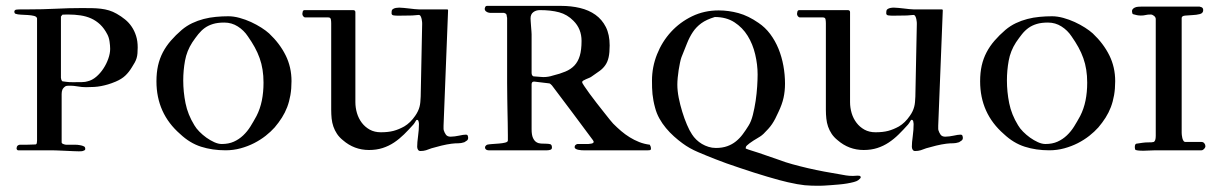

<svg xmlns="http://www.w3.org/2000/svg" viewBox="-20 -501 4068 640"><path d="M35.2 -6.8Q35.2 -8.8 36.4 -12.2Q37.6 -15.6 42 -17.6Q43.9 -18.6 45.9 -18.6Q47.9 -18.6 49.8 -18.6H69.8Q75.7 -18.6 83 -19Q90.3 -19.5 97.7 -19.5Q102.1 -19.5 102.8 -24.9Q103.5 -30.3 103.5 -32.7V-439.9Q102.1 -445.8 93.3 -448Q84.5 -450.2 73 -450.9Q61.5 -451.7 50 -452.1Q38.6 -452.6 31.7 -455.1Q27.8 -456.5 27.8 -462.9Q27.8 -465.8 31.2 -467.8Q31.7 -468.8 37.1 -469.2Q42.5 -469.7 47.9 -469.7H71.8Q122.6 -469.7 165.8 -471.9Q209 -474.1 250 -474.1Q269 -474.1 285.4 -473.9Q301.8 -473.6 316.2 -471.9Q330.6 -470.2 343.5 -466.3Q356.4 -462.4 369.1 -455.1Q383.8 -446.8 396.7 -436.3Q409.7 -425.8 418.9 -412.1Q428.2 -398.4 433.6 -381.3Q439 -364.3 439 -342.8Q439 -331.5 438.2 -323Q437.5 -314.5 435.3 -307.1Q433.1 -299.8 429.2 -292.7Q425.3 -285.6 419.4 -276.4Q409.7 -260.3 397.5 -248.8Q385.3 -237.3 365.7 -229Q351.6 -223.1 340.1 -219.7Q328.6 -216.3 317.1 -214.1Q305.7 -211.9 293.7 -211.2Q281.7 -210.4 266.6 -210.4Q253.4 -210.4 239.3 -212.9Q225.1 -215.3 215.3 -215.3Q210.9 -215.3 205.3 -215.1Q199.7 -214.8 197.3 -212.9Q189.9 -207.5 187.7 -201.4Q185.5 -195.3 185.5 -187.5V-26.4Q185.5 -22.9 191.2 -20.8Q196.8 -18.6 200.2 -18.6H230.5Q238.3 -18.6 246.6 -17.1Q254.9 -15.6 258.3 -13.7Q264.2 -12.2 264.2 -4.4Q264.2 -0.5 259.3 1Q255.9 2.9 250.7 3.2Q245.6 3.4 242.2 3.4Q238.3 3.4 225.8 2.9Q213.4 2.4 198.7 1.7Q184.1 1 170.9 0.5Q157.7 0 152.8 0H93.8H40.5Q38.1 0 36.6 -2.2Q35.2 -4.4 35.2 -6.8ZM188 -230Q195.3 -229 200.7 -228.3Q206.1 -227.5 210.7 -227.3Q215.3 -227.1 220 -227.1Q224.6 -227.1 230.5 -227.1Q240.7 -227.1 252.9 -227.3Q265.1 -227.5 272 -230Q287.1 -233.4 300.8 -245.1Q314.5 -256.8 324.7 -272.5Q335 -288.1 341.1 -305.7Q347.2 -323.2 347.2 -337.9Q347.2 -348.6 345.2 -362.3Q343.3 -376 337.9 -386.2Q327.6 -406.2 314 -419.2Q300.3 -432.1 283.9 -439.5Q267.6 -446.8 248.3 -449.7Q229 -452.6 207.5 -452.6Q202.1 -452.6 195.6 -452.4Q189 -452.1 188 -452.1L183.1 -445.8V-241.7Q183.1 -239.7 184.3 -235.8Q185.5 -231.9 188 -230Z M501.5 -230Q501.5 -258.8 506.8 -282.5Q512.2 -306.2 522.9 -326.7Q533.7 -347.2 549.6 -365.5Q565.4 -383.8 585.9 -401.4Q602.1 -415 620.6 -423.8Q639.2 -432.6 658.9 -437.7Q678.7 -442.9 699.7 -444.8Q720.7 -446.8 741.2 -446.8Q758.8 -446.8 778.6 -441.4Q798.3 -436 816.9 -427.5Q835.4 -418.9 851.1 -408.9Q866.7 -398.9 877 -389.6Q912.6 -356 932.1 -316.7Q951.7 -277.3 951.7 -230.5Q951.7 -205.1 948 -183.8Q944.3 -162.6 937.3 -144Q930.2 -125.5 919.7 -108.9Q909.2 -92.3 895.5 -76.2Q882.8 -62 865.5 -48.3Q848.1 -34.7 827.1 -23.9Q806.2 -13.2 782 -6.6Q757.8 0 731.9 0Q687.5 0 650.1 -12Q612.8 -23.9 580.6 -54.2Q501.5 -123 501.5 -230ZM727.5 -425.8Q705.6 -425.8 690.2 -421.1Q674.8 -416.5 662.8 -408Q650.9 -399.4 641.1 -387.2Q631.3 -375 621.1 -359.9Q602.5 -331.1 596.7 -298.6Q590.8 -266.1 590.8 -232.9Q590.8 -194.8 598.4 -157Q606 -119.1 627.9 -83.5Q633.8 -73.2 644.5 -62.3Q655.3 -51.3 668 -42.2Q680.7 -33.2 694.1 -27.1Q707.5 -21 719.2 -21Q742.2 -21 759.5 -28.8Q776.9 -36.6 790.5 -49.6Q804.2 -62.5 814.7 -79.3Q825.2 -96.2 835 -114.3Q847.2 -138.2 852.8 -165.8Q858.4 -193.4 858.4 -225.6Q858.4 -248.5 855.2 -268.6Q852.1 -288.6 845.5 -307.1Q838.9 -325.7 829.1 -343.5Q819.3 -361.3 806.2 -379.9Q793 -399.9 772.7 -412.8Q752.4 -425.8 727.5 -425.8Z M1370.6 -11.7Q1370.6 -25.9 1373.5 -46.9Q1376.5 -67.9 1376.5 -87.9Q1376.5 -91.3 1375.2 -96.4Q1374 -101.6 1369.6 -101.6Q1367.7 -101.6 1365 -96.4Q1362.3 -91.3 1357.9 -85.9Q1342.3 -68.4 1326.7 -53Q1311 -37.6 1293.5 -25.9Q1275.9 -14.2 1255.4 -7.6Q1234.9 -1 1210 -1Q1160.6 -1 1123 -33.7Q1110.8 -43.5 1103.3 -54.9Q1095.7 -66.4 1091.3 -79.1Q1086.9 -91.8 1085.4 -106Q1084 -120.1 1084 -135.3V-423.3Q1084 -430.7 1082.8 -436.8Q1081.5 -442.9 1074.2 -442.9H998Q993.7 -442.9 990.7 -446.8Q987.8 -450.7 987.8 -454.6Q987.8 -456.5 989 -461.9Q990.2 -467.3 995.6 -467.3H1156.7Q1164.6 -467.3 1164.6 -460.4V-160.6Q1164.6 -142.1 1169.9 -124Q1175.3 -106 1186 -91.8Q1196.8 -77.6 1212.6 -68.8Q1228.5 -60.1 1249.5 -60.1Q1273.9 -60.1 1291.5 -64.7Q1309.1 -69.3 1327.6 -79.6Q1348.1 -91.8 1363.8 -114.7Q1369.6 -123 1373 -130.4Q1376.5 -137.7 1378.4 -145Q1380.4 -152.3 1381.1 -160.6Q1381.8 -168.9 1382.3 -179.2L1387.2 -421.4Q1387.2 -422.9 1387 -427.5Q1386.7 -432.1 1385.5 -437.5Q1384.3 -442.9 1382.1 -447Q1379.9 -451.2 1375.5 -451.2Q1372.6 -451.2 1364 -450.2Q1355.5 -449.2 1344.2 -449.2Q1333.5 -449.2 1324 -449Q1314.5 -448.7 1309.1 -448.7Q1298.8 -448.7 1292 -449.7Q1285.2 -450.7 1285.2 -457Q1285.2 -460.4 1285.6 -464.4Q1286.1 -468.3 1289.6 -470.7Q1293.9 -473.6 1299.6 -474.6Q1305.2 -475.6 1310.5 -475.6Q1317.4 -475.6 1326.2 -474.6Q1335 -473.6 1344 -472.7Q1353 -471.7 1361.6 -470.7Q1370.1 -469.7 1376.5 -469.7H1470.2Q1473.6 -469.7 1473.6 -466.3L1458.5 -82V-75.2Q1458.5 -72.8 1458.5 -71.3Q1458.5 -69.8 1459 -67.4Q1461.4 -59.1 1466.3 -52.2Q1471.2 -45.4 1481.9 -45.4Q1488.3 -45.4 1495.6 -46.4Q1502.9 -47.4 1509.8 -48.8Q1516.6 -50.3 1522.7 -51.3Q1528.8 -52.2 1532.7 -52.2Q1538.1 -52.2 1539.3 -48.3Q1540.5 -44.4 1540.5 -41.5Q1540.5 -35.6 1536.4 -32.5Q1532.2 -29.3 1527.8 -26.9Q1517.1 -23.4 1508.3 -23.4Q1502.9 -23.4 1498.3 -23.2Q1493.7 -22.9 1485.4 -22Q1469.7 -20 1451.4 -15.6Q1433.1 -11.2 1418.5 -6.8Q1408.7 -2.9 1400.1 -0.2Q1391.6 2.4 1381.3 2.4Q1376 2.4 1373.3 -2Q1370.6 -6.3 1370.6 -11.7Z M1748.5 -439.5Q1748.5 -437.5 1749 -429.7Q1749.5 -421.9 1750.2 -413.1Q1751 -404.3 1751.5 -396.5Q1752 -388.7 1752 -386.7V-258.3Q1752 -249.5 1757.8 -246.6Q1758.8 -246.6 1763.2 -246.1Q1767.6 -245.6 1772.7 -245.4Q1777.8 -245.1 1783 -244.6Q1788.1 -244.1 1791 -244.1Q1807.6 -244.1 1822.3 -249Q1846.7 -254.9 1864.7 -262.5Q1882.8 -270 1894.8 -282.7Q1906.7 -295.4 1912.6 -314.9Q1918.5 -334.5 1918.5 -364.7Q1918.5 -404.8 1891.6 -431.6Q1871.1 -452.6 1843.8 -460Q1816.4 -467.3 1779.8 -467.3Q1766.6 -467.3 1757.6 -460.4Q1748.5 -453.6 1748.5 -439.5ZM1895.5 -10.7Q1895.5 -18.6 1904.8 -21H1941.4Q1945.8 -22 1950.2 -22.2Q1954.6 -22.5 1956.5 -24.4Q1959 -25.9 1959 -27.8Q1959 -29.8 1956.5 -33.7Q1922.9 -79.1 1888.9 -124.5Q1855 -169.9 1819.8 -216.3Q1817.9 -218.3 1815.2 -220.7Q1812.5 -223.1 1810.5 -223.1L1761.2 -229H1759.8Q1752 -229 1752 -219.7V-70.3Q1752 -51.3 1756.6 -41.3Q1761.2 -31.2 1768.1 -27.1Q1774.9 -22.9 1783.4 -22.5Q1792 -22 1799.3 -22Q1807.6 -22 1813.7 -20.5Q1819.8 -19 1819.8 -9.3Q1819.8 -3.4 1814.5 -1.7Q1809.1 0 1803.7 0H1608.4Q1604 0 1600.3 -2.4Q1596.7 -4.9 1596.7 -9.3Q1596.7 -14.6 1603.5 -18.6Q1608.4 -20 1619.9 -20.8Q1631.3 -21.5 1643.1 -22.5Q1654.8 -23.4 1663.8 -25.6Q1672.9 -27.8 1672.9 -32.7V-49.8Q1672.9 -72.8 1672.4 -91.8Q1671.9 -110.8 1671.6 -130.6Q1671.4 -150.4 1670.9 -172.9Q1670.4 -195.3 1670.4 -224.6V-379.9V-441.9Q1669.4 -443.8 1669.2 -448Q1668.9 -452.1 1667 -454.6Q1666 -455.6 1664.8 -456.1Q1663.6 -456.5 1662.6 -457Q1661.1 -457.5 1660.6 -458H1615.2Q1609.9 -458 1604.2 -460.4Q1598.6 -462.9 1596.7 -467.3Q1596.2 -467.8 1596.2 -468.8Q1595.7 -469.2 1595.7 -470.7Q1595.7 -473.6 1597.4 -477.5Q1599.1 -481.4 1603.5 -481.4H1850.1Q1883.8 -481.4 1913.3 -474.4Q1942.9 -467.3 1964.8 -451.7Q1986.8 -436 1999.5 -410.9Q2012.2 -385.7 2012.2 -349.6Q2012.2 -325.7 2008.8 -310.3Q2005.4 -294.9 1998 -284.2Q1990.7 -273.4 1979.5 -265.1Q1968.3 -256.8 1953.1 -246.6Q1950.2 -244.1 1944.6 -241.7Q1939 -239.3 1933.6 -237.1Q1928.2 -234.9 1924.3 -232.4Q1920.4 -230 1920.4 -227.1Q1920.4 -224.6 1927.5 -214.1Q1934.6 -203.6 1945.1 -189Q1955.6 -174.3 1968.5 -158Q1981.4 -141.6 1992.9 -127Q2004.4 -112.3 2012.9 -101.8Q2021.5 -91.3 2023.9 -88.9Q2037.1 -75.7 2050.5 -64.2Q2064 -52.7 2078.9 -43.5Q2093.8 -34.2 2110.4 -27.6Q2127 -21 2146 -18.6Q2149.9 -11.7 2149.9 -6.8Q2149.9 -2.4 2148.2 -1.2Q2146.5 0 2139.6 0H1953.1H1924.3Q1922.9 0 1918.2 -0.2Q1913.6 -0.5 1908.4 -1.5Q1903.3 -2.4 1899.4 -4.6Q1895.5 -6.8 1895.5 -10.7Z M2237.8 -218.8Q2237.8 -198.7 2242.4 -175Q2247.1 -151.4 2254.2 -128.4Q2261.2 -105.5 2269.8 -85.4Q2278.3 -65.4 2286.6 -53.2Q2292.5 -43.9 2301 -35.6Q2309.6 -27.3 2319.8 -21.2Q2330.1 -15.1 2341.8 -11.5Q2353.5 -7.8 2366.2 -7.8Q2387.7 -7.8 2404.1 -13.7Q2420.4 -19.5 2433.1 -29.8Q2445.8 -40 2455.8 -53.5Q2465.8 -66.9 2475.1 -82Q2483.9 -95.7 2489.5 -117.9Q2495.1 -140.1 2498.8 -164.6Q2502.4 -189 2503.9 -212.6Q2505.4 -236.3 2505.4 -252.4Q2505.4 -285.6 2497.3 -319.8Q2489.3 -354 2472.2 -381.6Q2455.1 -409.2 2428 -426.8Q2400.9 -444.3 2362.8 -444.3Q2335 -436 2317.9 -423.6Q2300.8 -411.1 2289.6 -394.3Q2278.3 -377.4 2270 -356.4Q2261.7 -335.4 2251.5 -310.1Q2249 -303.2 2246.6 -291.7Q2244.1 -280.3 2242.2 -267.6Q2240.2 -254.9 2239 -241.9Q2237.8 -229 2237.8 -218.8ZM2153.3 -232.4Q2153.3 -277.8 2170.2 -320.1Q2187 -362.3 2216.8 -394.8Q2246.6 -427.2 2287.1 -446.8Q2327.6 -466.3 2375.5 -466.3Q2408.7 -466.3 2441.7 -457.3Q2474.6 -448.2 2508.3 -424.8Q2530.8 -409.7 2547.4 -387.5Q2564 -365.2 2575 -338.4Q2585.9 -311.5 2591.3 -281.7Q2596.7 -252 2596.7 -222.2Q2596.7 -197.3 2591.8 -175Q2586.9 -152.8 2574.7 -127.4Q2569.3 -115.2 2564.2 -105.5Q2559.1 -95.7 2553.5 -87.4Q2547.9 -79.1 2540.8 -71.3Q2533.7 -63.5 2524.9 -54.7Q2519 -49.3 2513.7 -45.9Q2508.3 -42.5 2502.9 -39.3Q2497.6 -36.1 2491.7 -32.5Q2485.8 -28.8 2478.5 -23.4Q2473.1 -19 2469.5 -15.9Q2465.8 -12.7 2465.8 -8.3V-5.9Q2474.1 -2.4 2484.4 0.7Q2494.6 3.9 2508.3 8.3L2579.1 32.7Q2596.7 39.6 2621.3 46.4Q2646 53.2 2673.3 59.6Q2700.7 65.9 2727.8 71Q2754.9 76.2 2776.9 79.6Q2789.6 82 2800 83.7Q2810.5 85.4 2823.2 85.4Q2826.2 85.4 2830.1 85Q2834 84.5 2838.4 84.5Q2846.2 84.5 2847.7 86.4Q2849.1 88.4 2849.1 90.3Q2849.1 92.3 2845.9 95Q2842.8 97.7 2840.8 99.6Q2836.4 103 2826.4 105.7Q2816.4 108.4 2803.5 110.6Q2790.5 112.8 2776.4 114Q2762.2 115.2 2749.5 116.2Q2736.8 117.2 2726.8 117.7Q2716.8 118.2 2712.4 118.2Q2698.2 118.2 2686.5 117.9Q2674.8 117.7 2662.8 116.5Q2650.9 115.2 2637.2 112.8Q2623.5 110.4 2606 106.4Q2594.7 104 2576.9 99.1Q2559.1 94.2 2537.6 87.9Q2516.1 81.5 2492.4 74Q2468.8 66.4 2445.6 58.6Q2422.4 50.8 2401.6 43.5Q2380.9 36.1 2365.2 29.8Q2336.4 18.6 2307.1 6.1Q2277.8 -6.3 2254.9 -23.4Q2240.7 -33.7 2226.6 -46.4Q2212.4 -59.1 2200 -74Q2187.5 -88.9 2178 -106Q2168.5 -123 2163.6 -142.1Q2160.2 -154.3 2158.2 -165.3Q2156.2 -176.3 2155 -187Q2153.8 -197.8 2153.6 -208.7Q2153.3 -219.7 2153.3 -232.4Z M3019.5 -11.7Q3019.5 -25.9 3022.5 -46.9Q3025.4 -67.9 3025.4 -87.9Q3025.4 -91.3 3024.2 -96.4Q3022.9 -101.6 3018.6 -101.6Q3016.6 -101.6 3013.9 -96.4Q3011.2 -91.3 3006.8 -85.9Q2991.2 -68.4 2975.6 -53Q2960 -37.6 2942.4 -25.9Q2924.8 -14.2 2904.3 -7.6Q2883.8 -1 2858.9 -1Q2809.6 -1 2772 -33.7Q2759.8 -43.5 2752.2 -54.9Q2744.6 -66.4 2740.2 -79.1Q2735.8 -91.8 2734.4 -106Q2732.9 -120.1 2732.9 -135.3V-423.3Q2732.9 -430.7 2731.7 -436.8Q2730.5 -442.9 2723.1 -442.9H2647Q2642.6 -442.9 2639.6 -446.8Q2636.7 -450.7 2636.7 -454.6Q2636.7 -456.5 2637.9 -461.9Q2639.2 -467.3 2644.5 -467.3H2805.7Q2813.5 -467.3 2813.5 -460.4V-160.6Q2813.5 -142.1 2818.8 -124Q2824.2 -106 2835 -91.8Q2845.7 -77.6 2861.6 -68.8Q2877.4 -60.1 2898.4 -60.1Q2922.9 -60.1 2940.4 -64.7Q2958 -69.3 2976.6 -79.6Q2997.1 -91.8 3012.7 -114.7Q3018.6 -123 3022 -130.4Q3025.4 -137.7 3027.3 -145Q3029.3 -152.3 3030 -160.6Q3030.8 -168.9 3031.2 -179.2L3036.1 -421.4Q3036.1 -422.9 3035.9 -427.5Q3035.6 -432.1 3034.4 -437.5Q3033.2 -442.9 3031 -447Q3028.8 -451.2 3024.4 -451.2Q3021.5 -451.2 3012.9 -450.2Q3004.4 -449.2 2993.2 -449.2Q2982.4 -449.2 2972.9 -449Q2963.4 -448.7 2958 -448.7Q2947.8 -448.7 2940.9 -449.7Q2934.1 -450.7 2934.1 -457Q2934.1 -460.4 2934.6 -464.4Q2935.1 -468.3 2938.5 -470.7Q2942.9 -473.6 2948.5 -474.6Q2954.1 -475.6 2959.5 -475.6Q2966.3 -475.6 2975.1 -474.6Q2983.9 -473.6 2992.9 -472.7Q3002 -471.7 3010.5 -470.7Q3019 -469.7 3025.4 -469.7H3119.1Q3122.6 -469.7 3122.6 -466.3L3107.4 -82V-75.2Q3107.4 -72.8 3107.4 -71.3Q3107.4 -69.8 3107.9 -67.4Q3110.4 -59.1 3115.2 -52.2Q3120.1 -45.4 3130.9 -45.4Q3137.2 -45.4 3144.5 -46.4Q3151.9 -47.4 3158.7 -48.8Q3165.5 -50.3 3171.6 -51.3Q3177.7 -52.2 3181.6 -52.2Q3187 -52.2 3188.2 -48.3Q3189.5 -44.4 3189.5 -41.5Q3189.5 -35.6 3185.3 -32.5Q3181.2 -29.3 3176.8 -26.9Q3166 -23.4 3157.2 -23.4Q3151.9 -23.4 3147.2 -23.2Q3142.6 -22.9 3134.3 -22Q3118.7 -20 3100.3 -15.6Q3082 -11.2 3067.4 -6.8Q3057.6 -2.9 3049.1 -0.2Q3040.5 2.4 3030.3 2.4Q3024.9 2.4 3022.2 -2Q3019.5 -6.3 3019.5 -11.7Z M3247.1 -230Q3247.1 -258.8 3252.4 -282.5Q3257.8 -306.2 3268.6 -326.7Q3279.3 -347.2 3295.2 -365.5Q3311 -383.8 3331.5 -401.4Q3347.7 -415 3366.2 -423.8Q3384.8 -432.6 3404.5 -437.7Q3424.3 -442.9 3445.3 -444.8Q3466.3 -446.8 3486.8 -446.8Q3504.4 -446.8 3524.2 -441.4Q3543.9 -436 3562.5 -427.5Q3581.1 -418.9 3596.7 -408.9Q3612.3 -398.9 3622.6 -389.6Q3658.2 -356 3677.7 -316.7Q3697.3 -277.3 3697.3 -230.5Q3697.3 -205.1 3693.6 -183.8Q3689.9 -162.6 3682.9 -144Q3675.8 -125.5 3665.3 -108.9Q3654.8 -92.3 3641.1 -76.2Q3628.4 -62 3611.1 -48.3Q3593.8 -34.7 3572.8 -23.9Q3551.8 -13.2 3527.6 -6.6Q3503.4 0 3477.5 0Q3433.1 0 3395.8 -12Q3358.4 -23.9 3326.2 -54.2Q3247.1 -123 3247.1 -230ZM3473.1 -425.8Q3451.2 -425.8 3435.8 -421.1Q3420.4 -416.5 3408.4 -408Q3396.5 -399.4 3386.7 -387.2Q3377 -375 3366.7 -359.9Q3348.1 -331.1 3342.3 -298.6Q3336.4 -266.1 3336.4 -232.9Q3336.4 -194.8 3344 -157Q3351.6 -119.1 3373.5 -83.5Q3379.4 -73.2 3390.1 -62.3Q3400.9 -51.3 3413.6 -42.2Q3426.3 -33.2 3439.7 -27.1Q3453.1 -21 3464.8 -21Q3487.8 -21 3505.1 -28.8Q3522.5 -36.6 3536.1 -49.6Q3549.8 -62.5 3560.3 -79.3Q3570.8 -96.2 3580.6 -114.3Q3592.8 -138.2 3598.4 -165.8Q3604 -193.4 3604 -225.6Q3604 -248.5 3600.8 -268.6Q3597.7 -288.6 3591.1 -307.1Q3584.5 -325.7 3574.7 -343.5Q3564.9 -361.3 3551.8 -379.9Q3538.6 -399.9 3518.3 -412.8Q3498 -425.8 3473.1 -425.8Z M3918.9 -440.9V-58.1Q3918.9 -55.7 3919.4 -50.8Q3919.9 -45.9 3921.1 -40.8Q3922.4 -35.6 3924.8 -31.7Q3927.2 -27.8 3931.6 -27.8H3985.4Q3990.7 -27.8 3994.4 -23.4Q3998 -19 3998 -13.7Q3998 -9.3 3993.7 -4.6Q3989.3 0 3984.9 0H3831.5Q3821.8 0 3812 0.7Q3802.2 1.5 3790.5 1.5Q3783.7 1.5 3777.3 1Q3771 0.5 3765.6 -1Q3762.7 -2.9 3762.7 -10.3Q3762.7 -20.5 3767.6 -22Q3779.8 -23.9 3788.6 -25.1Q3797.4 -26.4 3807.1 -26.4Q3814.9 -26.4 3818.1 -26.6Q3821.3 -26.9 3825.7 -27.8Q3832.5 -30.8 3832.5 -48.3V-437.5Q3832.5 -443.4 3826.9 -448Q3821.3 -452.6 3815.9 -452.6Q3804.7 -452.6 3798.6 -450.9Q3792.5 -449.2 3782.7 -449.2Q3776.4 -449.2 3770 -450.4Q3763.7 -451.7 3757.3 -453.6Q3753.9 -455.1 3753.9 -459.5Q3752.4 -465.8 3755.1 -469.7Q3757.8 -473.6 3762.7 -475.8Q3767.6 -478 3773.7 -478.5Q3779.8 -479 3785.2 -479H3960.9Q3973.6 -479 3977.1 -479Q3980.5 -479 3981.4 -478Q3990.7 -476.6 3990.7 -467.3Q3990.7 -457 3979.5 -454.1Q3968.3 -451.2 3954.8 -450.7Q3941.4 -450.2 3930.2 -449Q3918.9 -447.8 3918.9 -440.9Z"/></svg>

Font: IM FELL French Canon SC
Style: Regular
Weight: 400
Designer: Igino Marini
Foundry: Igino Marini
Version: 3.00